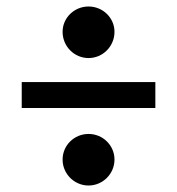

<svg xmlns="http://www.w3.org/2000/svg" viewBox="-20 -650 545 592"><path d="M47 -317H459V-397H47ZM253 -78C297 -78 333 -114 333 -158C333 -202 297 -237 253 -237C209 -237 173 -202 173 -158C173 -114 209 -78 253 -78ZM253 -471C297 -471 333 -507 333 -552C333 -595 297 -630 253 -630C209 -630 173 -595 173 -552C173 -507 209 -471 253 -471Z"/></svg>

Font: Lineal
Style: Bold
Weight: 700
Designer: Created by Frank Adebiaye with contributions from Anton Moglia & Ariel Martín Pérez
Created by Frank ADEBIAYE with FontF
Foundry: Velvetyne Type Foundry
Version: Version 2.000;Glyphs 3.2 (3227)